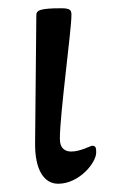

<svg xmlns="http://www.w3.org/2000/svg" viewBox="-20 -431 278 465"><path d="M121 14C171 14 213 -36 213 -62C213 -73 212 -78 203 -78C200 -78 174 -64 153 -64C139 -64 125 -70 125 -95C125 -155 153 -358 153 -394C153 -405 152 -411 129 -411C76 -411 68 -406 68 -394L65 -86C64 -19 87 14 121 14Z"/></svg>

Font: EB Garamond
Style: Regular
Weight: 400
Designer: Georg Duffner and Octavio Pardo
Foundry: Georg Duffner
Version: Version 1.000;PS 001.000;hotconv 1.0.88;makeotf.lib2.5.64775